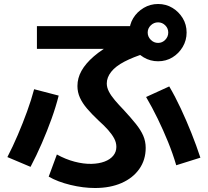

<svg xmlns="http://www.w3.org/2000/svg" viewBox="-20 -875 1040 962"><path d="M456 67Q397 67 333 51.5Q269 36 224 10L265 -101Q308 -77 353.5 -65Q399 -53 439 -54Q476 -55 504 -65.5Q532 -76 547.5 -95Q563 -114 563 -139Q563 -161 552 -181.5Q541 -202 521.5 -224Q502 -246 475 -270Q440 -303 416.5 -330.5Q393 -358 380.5 -385.5Q368 -413 368 -444Q368 -484 388.5 -520.5Q409 -557 450 -592.5Q491 -628 554 -662L575 -630H165V-744H701L711 -609Q647 -589 603 -566Q559 -543 537 -515Q515 -487 515 -457Q515 -437 525.5 -416.5Q536 -396 555 -373.5Q574 -351 601 -323Q636 -285 660.5 -254.5Q685 -224 697.5 -195.5Q710 -167 710 -134Q710 -74 678 -28.5Q646 17 589 42Q532 67 456 67ZM17 -88Q44 -140 69 -198.5Q94 -257 115.5 -316Q137 -375 151 -428L274 -396Q260 -340 238 -279Q216 -218 189.5 -157Q163 -96 133 -39ZM863 -47Q846 -105 822 -164Q798 -223 770 -280.5Q742 -338 712 -389L828 -442Q858 -391 886 -331Q914 -271 939 -208.5Q964 -146 984 -85ZM772 -568Q733 -568 700 -587.5Q667 -607 647.5 -640Q628 -673 628 -712Q628 -752 647.5 -784Q667 -816 700 -835.5Q733 -855 772 -855Q812 -855 844 -835.5Q876 -816 895.5 -784Q915 -752 915 -712Q915 -673 895.5 -640Q876 -607 844 -587.5Q812 -568 772 -568ZM772 -660Q793 -660 808 -675.5Q823 -691 823 -712Q823 -733 808 -748Q793 -763 772 -763Q751 -763 735.5 -748Q720 -733 720 -712Q720 -691 735.5 -675.5Q751 -660 772 -660Z"/></svg>

Font: M PLUS 1 Thin
Style: Bold
Weight: 700
Version: Version 1.001